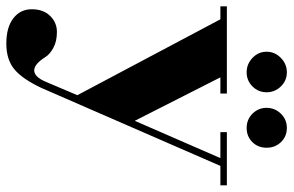

<svg xmlns="http://www.w3.org/2000/svg" viewBox="-176 -508 905 592"><g transform="rotate(90 276.0 -212.5)"><path d="M156 99Q178 134 197.5 134Q217 134 232 100L274 1L40 -440H0V-460H269V-440H219L353 -176L468 -440H388V-460H552V-440H492L252 111Q225 169 195 194.5Q165 220 115 220Q65 220 37 198.5Q9 177 9 141.5Q9 106 29.5 85Q50 64 79 64Q108 64 128 75Q148 86 156 99ZM203.5 -645Q229 -645 247 -626.5Q265 -608 265 -582.5Q265 -557 247 -539Q229 -521 203.5 -521Q178 -521 159 -539Q140 -557 140 -582.5Q140 -608 159 -626.5Q178 -645 203.5 -645ZM375 -645Q401 -645 418.5 -627Q436 -609 436 -582.5Q436 -556 418.5 -538.5Q401 -521 375 -521Q349 -521 331 -539Q313 -557 313 -582.5Q313 -608 331 -626.5Q349 -645 375 -645Z"/></g></svg>

Font: Rozha One
Style: Regular
Weight: 400
Designer: Tim Donaldson, Indian Type Foundry
Foundry: Indian Type Foundry
Version: Version 1.300;PS 1.0;hotconv 1.0.78;makeotf.lib2.5.61930; tt